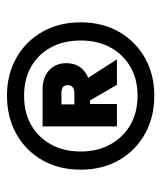

<svg xmlns="http://www.w3.org/2000/svg" viewBox="24 -776 462 550"><g transform="rotate(-90 255.0 -501.0)"><path d="M256 -290Q194 -290 146 -317Q98 -344 71 -391.5Q44 -439 44 -501Q44 -563 71 -610.5Q98 -658 146 -685Q194 -712 256 -712Q317 -712 364.5 -685Q412 -658 439 -610.5Q466 -563 466 -501Q466 -439 439 -391.5Q412 -344 364.5 -317Q317 -290 256 -290ZM287 -397 232 -492H299L360 -397ZM256 -338Q304 -338 339.5 -359Q375 -380 394.5 -416.5Q414 -453 414 -501Q414 -549 394.5 -585.5Q375 -622 339.5 -642.5Q304 -663 256 -663Q207 -663 171.5 -642.5Q136 -622 116 -585.5Q96 -549 96 -501Q96 -453 116 -416.5Q136 -380 171.5 -359Q207 -338 256 -338ZM168 -397V-610H274Q308 -610 328.5 -591.5Q349 -573 349 -542Q349 -511 328.5 -492.5Q308 -474 274 -474H232V-397ZM231 -519H265Q274 -519 280 -523.5Q286 -528 286 -538Q286 -548 280 -552Q274 -556 265 -556H231Z"/></g></svg>

Font: DM Sans 20pt ExtraBold
Style: Regular
Weight: 800
Version: Version 4.004;gftools[0.9.30]